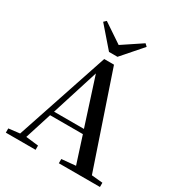

<svg xmlns="http://www.w3.org/2000/svg" viewBox="-219 -1111 1174 1258"><g transform="rotate(30 367.5 -482.5)"><path d="M220 -965 202 -948 334 -796H398L531 -948L513 -965L366 -867ZM330 -631 444 -277H218ZM414 0H725V-32L641 -40L404 -740H330L97 -42L13 -32V0H238V-32L143 -43L207 -244H455L520 -42L414 -32Z"/></g></svg>

Font: Noto Serif CJK HK SemiBold
Style: Regular
Weight: 600
Designer: Ryoko NISHIZUKA 西塚涼子 (kana & ideographs); Frank Grießhammer (Latin, Greek & Cyrillic); Wenlong ZHANG 张文龙 (bopomofo); San
Foundry: Adobe
Version: Version 2.001;hotconv 1.1.0;makeotfexe 2.6.0